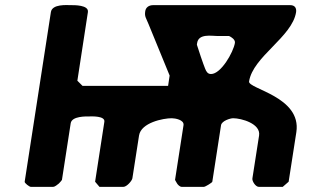

<svg xmlns="http://www.w3.org/2000/svg" viewBox="-20 -727 1202 747"><path d="M806 -20 840 -240C843 -257 876 -267 887 -267C919 -267 995 -246 988 -200L962 -33C960 -23 974 0 987 0H1080L1103 -20L1133 -213C1154 -351 945 -381 949 -410C964 -507 1117 -583 1132 -680C1134 -696 1127 -707 1109 -707H576C559 -707 547 -698 545 -683C542 -662 548 -658 558 -633C570 -603 628 -463 640 -433L634 -393H301L281 -413L322 -680C326 -708 269 -707 255 -707C240 -707 183 -712 178 -680L76 -20C75 -15 94 0 100 0H187C193 0 203 -8 209 -13C213 -17 221 -26 221 -27L255 -247C259 -276 316 -274 329 -274C335 -274 390 -277 386 -253L350 -20L367 0H460C473 0 493 -23 495 -33L521 -200C529 -250 615 -267 648 -267C661 -267 697 -261 694 -240L661 -27C661 -26 667 -17 669 -13C672 -8 680 0 687 0H773C779 0 806 -17 806 -20ZM746 -553 747 -560C753 -597 803 -587 824 -587H871C880 -583 896 -573 894 -560C888 -524 840 -439 801 -439C789 -439 783 -447 778 -460C772 -474 750 -539 746 -553Z"/></svg>

Font: Asimov Print
Style: CIt
Weight: 500
Designer: Google
Version: Version 2.000980: 2014